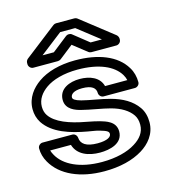

<svg xmlns="http://www.w3.org/2000/svg" viewBox="-118 -870 886 1000"><g transform="rotate(-15 325.0 -370.0)"><path d="M325 -65C378 -65 449 -81 449 -146C449 -201 395 -214 366 -223C348 -228 324 -233 298 -238C209 -254 136 -281 106 -327C98 -339 93 -355 93 -374C93 -414 117 -446 150 -469C187 -495 247 -513 322 -513C437 -513 514 -478 547 -423C553 -413 557 -402 559 -393H439C426 -443 375 -463 320 -463C267 -463 207 -441 207 -380C207 -328 259 -312 287 -305C333 -293 398 -284 438 -273C491 -259 529 -235 550 -204C559 -190 564 -174 564 -152C564 -110 539 -80 503 -58C462 -32 400 -15 322 -15C202 -15 121 -57 88 -116C83 -125 78 -135 76 -143H188C205 -86 264 -65 325 -65ZM325 -115C263 -115 236 -136 234 -169C233 -181 223 -193 209 -193H48C37 -193 23 -183 23 -168C23 -142 30 -116 44 -92C90 -11 192 35 322 35C407 35 477 17 529 -15C573 -42 614 -87 614 -152C614 -182 607 -210 591 -233C560 -278 510 -305 451 -321C405 -334 341 -342 300 -353C267 -362 257 -371 257 -380C257 -396 273 -413 320 -413C374 -413 393 -394 393 -368C393 -357 403 -343 418 -343H587C598 -343 612 -353 612 -368C612 -397 605 -425 590 -449C544 -526 445 -563 322 -563C239 -563 169 -543 121 -509C81 -481 43 -436 43 -374C43 -347 50 -322 64 -300C109 -232 200 -204 290 -188C316 -183 337 -181 352 -176C390 -165 399 -159 399 -146C399 -131 380 -115 325 -115ZM486 -632H425L342 -698C333 -705 319 -704 311 -698L227 -632H166L286 -725H367ZM576 -613C576 -619 572 -628 566 -633L391 -770C387 -773 382 -775 376 -775H277C272 -775 266 -773 262 -770L88 -635C83 -631 78 -623 78 -615V-607C78 -596 88 -582 103 -582H235C240 -582 247 -584 251 -587L326 -646L401 -587C405 -584 410 -582 416 -582H551C562 -582 576 -592 576 -607Z"/></g></svg>

Font: Asimov
Style: XWidOu
Weight: 500
Designer: Google
Version: Version 2.000980; 2014